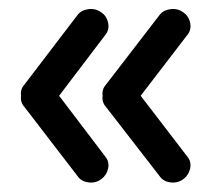

<svg xmlns="http://www.w3.org/2000/svg" viewBox="-20 -405 477 419"><path d="M328 -21 211 -172Q202 -182 204 -196Q202 -210 211 -220L328 -372Q336 -383 352 -385Q368 -387 380 -378Q392 -370 395 -355Q398 -340 389 -329L287 -196L389 -63Q398 -52 395 -37.5Q392 -23 380 -14Q368 -5 352 -7Q336 -9 328 -21ZM149 -21 33 -172Q24 -182 26 -196Q24 -210 33 -220L149 -372Q157 -383 173 -385Q189 -387 201 -378Q213 -370 216 -355Q219 -340 210 -329L109 -196L210 -63Q219 -52 216 -37.5Q213 -23 201 -14Q189 -5 173 -7Q157 -9 149 -21Z"/></svg>

Font: Hoogli Semibold
Style: Regular
Weight: 600
Designer: Anand Singh Naorem
Foundry: Brand New Type
Version: Version 1.00 b007